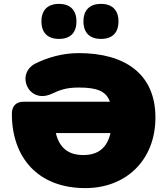

<svg xmlns="http://www.w3.org/2000/svg" viewBox="-20 -955 860 987"><path d="M419 12C628 12 779 -132 779 -351C779 -577 620 -682 385 -682C299 -682 223 -658 165 -630C57 -578 125 -419 244 -472C286 -491 316 -505 385 -505C474 -505 525 -489 545 -432H101C63 -432 41 -410 41 -370C41 -146 174 12 419 12ZM499 -755C558 -755 589 -787 589 -845C589 -903 557 -935 499 -935C441 -935 409 -903 409 -845C409 -787 441 -755 499 -755ZM283 -755C342 -755 373 -787 373 -845C373 -903 341 -935 283 -935C225 -935 193 -903 193 -845C193 -787 225 -755 283 -755ZM267 -271H548C530 -193 483 -158 408 -158C333 -158 286 -193 267 -271Z"/></svg>

Font: SN Pro Black
Style: Regular
Weight: 900
Designer: Tobias Whetton
Foundry: Supernotes
Version: Version 1.001;Glyphs 3.2 (3249)